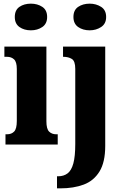

<svg xmlns="http://www.w3.org/2000/svg" viewBox="-20 -791 670 1051"><path d="M149 -625Q112 -625 86.5 -643Q61 -661 61 -698Q61 -736 86.5 -753.5Q112 -771 149 -771Q185 -771 211.5 -753.5Q238 -736 238 -698Q238 -661 211.5 -643Q185 -625 149 -625ZM10 0V-56H19Q43 -56 57.5 -71Q72 -86 72 -129V-413Q72 -452 57 -466Q42 -480 19 -480H4V-536H234V-127Q234 -85 249 -70.5Q264 -56 287 -56H296V0ZM471 -625Q434 -625 408 -643Q382 -661 382 -698Q382 -736 408 -753.5Q434 -771 471 -771Q506 -771 533.5 -753.5Q561 -736 561 -698Q561 -661 533.5 -643Q506 -625 471 -625ZM292 240V174H298Q329 174 350 158Q371 142 381.5 103.5Q392 65 392 -3V-414Q392 -457 373 -468.5Q354 -480 328 -480H325V-536H556V8Q556 97 524.5 148Q493 199 438 219.5Q383 240 311 240Z"/></svg>

Font: Noto Serif Bengali ExtraCondensed Black
Style: Regular
Weight: 900
Width: 2
Designer: Juan Bruce, Universal Thirst, Indian Type Foundry and the Monotype Design Team.
Foundry: Monotype Imaging Inc.
Version: Version 2.003; ttfautohint (v1.8.4.7-5d5b)